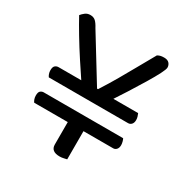

<svg xmlns="http://www.w3.org/2000/svg" viewBox="-146 -740 839 867"><g transform="rotate(30 273.0 -306.5)"><path d="M345 -319 205 -323Q174 -369 142 -418Q110 -467 83 -512Q56 -557 37 -592Q44 -601 55 -609.5Q66 -618 81 -618Q98 -618 108.5 -608.5Q119 -599 130 -578L273 -345H278Q310 -395 333 -435Q356 -475 379 -516Q402 -557 432 -610Q441 -615 448.5 -616.5Q456 -618 466 -618Q484 -618 492.5 -608.5Q501 -599 501 -586Q501 -577 487.5 -550.5Q474 -524 451 -486Q428 -448 400.5 -404.5Q373 -361 345 -319ZM234 -193H316V-1Q311 0 300.5 2.5Q290 5 279 5Q257 5 245.5 -4Q234 -13 234 -31ZM244 -280 264 -342H489Q492 -335 494.5 -327Q497 -319 497 -310Q497 -296 490 -288Q483 -280 472 -280ZM291 -342 307 -280H59Q55 -285 52 -293.5Q49 -302 49 -312Q49 -329 56.5 -335.5Q64 -342 74 -342ZM471 -148H59Q55 -153 52 -161.5Q49 -170 49 -180Q49 -198 56.5 -204Q64 -210 73 -210H487Q490 -205 492.5 -195.5Q495 -186 495 -178Q495 -164 488 -156Q481 -148 471 -148Z"/></g></svg>

Font: Baloo Tammudu 2
Style: Regular
Weight: 400
Designer: Maithili Shingre, Omkar Shende and Ek Type
Foundry: Ek Type
Version: Version 1.700